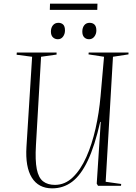

<svg xmlns="http://www.w3.org/2000/svg" viewBox="-20 -1018 746 1052"><path d="M559 -22 644 -10 643 0H517L510 -12L532 -350H529Q499 -218 461 -138Q423 -58 375 -22Q327 14 266 14Q191 14 154.5 -44.5Q118 -103 125 -214L156 -707L71 -718L72 -730H290V-719L205 -707L177 -223Q172 -139 181.5 -91.5Q191 -44 216 -24.5Q241 -5 281 -5Q336 -5 379 -46.5Q422 -88 453 -157.5Q484 -227 503.5 -313.5Q523 -400 531 -491L550 -707L465 -720L466 -730H684V-720L599 -707ZM259 -845Q259 -866 270 -879.5Q281 -893 300 -893Q316 -893 326 -883.5Q336 -874 336 -851Q336 -832 325.5 -817.5Q315 -803 297 -803Q281 -803 270 -813.5Q259 -824 259 -845ZM431 -845Q431 -866 441.5 -879.5Q452 -893 471 -893Q488 -893 498 -883Q508 -873 508 -851Q508 -832 497 -817.5Q486 -803 468 -803Q452 -803 441.5 -813.5Q431 -824 431 -845ZM254 -998H514L513 -964H253Z"/></svg>

Font: Display Extralight
Style: Italic
Weight: 200
Italic angle: -2°
Designer: Latin by Veronika Burian and Jose Scaglione. Greek by Irene Vlachou. Cyrillic by Vera Evstafieva
Foundry: TypeTogether
Version: Version 3.002